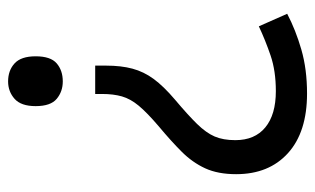

<svg xmlns="http://www.w3.org/2000/svg" viewBox="-172 -414 778 474"><g transform="rotate(-90 217.0 -177.0)"><path d="M292 -304Q292 -267 284.5 -239Q277 -211 259 -186.5Q241 -162 208 -134Q170 -102 148 -79.5Q126 -57 117 -36Q108 -15 108 15Q108 63 139.5 89Q171 115 229 115Q279 115 317 102Q355 89 389 73L420 143Q380 164 331.5 178Q283 192 223 192Q128 192 76 145Q24 98 24 17Q24 -28 38.5 -59.5Q53 -91 79.5 -117.5Q106 -144 142 -174Q176 -203 193 -223.5Q210 -244 216 -265Q222 -286 222 -314V-331H292ZM315 -478Q315 -441 297.5 -426Q280 -411 253 -411Q228 -411 210 -426Q192 -441 192 -478Q192 -514 210 -530Q228 -546 253 -546Q280 -546 297.5 -530Q315 -514 315 -478Z"/></g></svg>

Font: Noto Sans Kharoshthi
Style: Regular
Weight: 400
Designer: Monotype Design Team
Foundry: Monotype Imaging Inc.
Version: Version 2.004; ttfautohint (v1.8.4.7-5d5b)